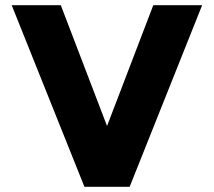

<svg xmlns="http://www.w3.org/2000/svg" viewBox="-20 -719 823 739"><path d="M25 -699H214L392 -234L570 -699H758L479 0H305Z"/></svg>

Font: Prompt
Style: Bold
Weight: 700
Designer: Katatrad Team
Foundry: CadsonDemak
Version: Version 1.000